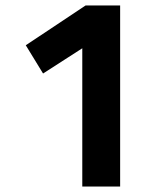

<svg xmlns="http://www.w3.org/2000/svg" viewBox="-20 -680 600 700"><path d="M418 -660V0H280V-504L137 -412L74 -515L292 -660Z"/></svg>

Font: Titillium Web
Style: Bold
Weight: 700
Version: Version 1.001;PS 57.000;hotconv 1.0.70;makeotf.lib2.5.55311